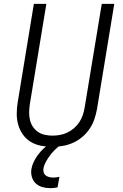

<svg xmlns="http://www.w3.org/2000/svg" viewBox="-20 -755 640 998"><path d="M252 8Q222 8 193 2.5Q164 -3 140 -17.5Q116 -32 99.5 -55Q83 -78 75 -105.5Q67 -133 67 -163Q67 -193 72 -223L156 -735H221L135 -213Q132 -193 131.5 -172.5Q131 -152 135.5 -132.5Q140 -113 150.5 -97Q161 -81 176.5 -70Q192 -59 212 -54.5Q232 -50 252 -50Q272 -50 291.5 -53.5Q311 -57 330 -66Q349 -75 365 -89Q381 -103 392.5 -120.5Q404 -138 410.5 -157.5Q417 -177 420 -196L509 -735H574L484 -187Q479 -160 470 -134Q461 -108 445 -84.5Q429 -61 407 -42.5Q385 -24 359 -12.5Q333 -1 305.5 3.5Q278 8 252 8ZM241 223Q220 223 200.5 217.5Q181 212 166.5 199Q152 186 146 166Q140 146 143 125Q146 106 155 87Q164 68 176.5 51Q189 34 204.5 19Q220 4 237 -8H294L293 0Q278 11 264 25Q250 39 239 54Q228 69 218.5 86Q209 103 206 120Q204 131 207 141Q210 151 218 157Q226 163 236 165.5Q246 168 257 168Q264 168 272 167Q280 166 289 164L279 219Q270 221 260.5 222Q251 223 241 223Z"/></svg>

Font: Iosevka Light Extended Oblique
Style: Regular
Weight: 300
Width: 7
Italic angle: -9°
Monospace: yes
Designer: Belleve Invis
Foundry: Belleve Invis
Version: Version 32.5.0; ttfautohint (v1.8.4)